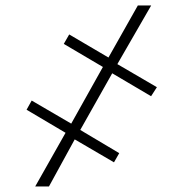

<svg xmlns="http://www.w3.org/2000/svg" viewBox="-20 -675 636 695"><path d="M270.5 -204.6 411.6 -120.6 392.6 -87.4 250.5 -170.4 157.2 0H107.4L217.3 -194.3L76.2 -277.8L94.7 -311L237.8 -227.5L352.5 -432.6L210.9 -516.1L230.5 -550.3L372.6 -466.8L479 -655.3H527.3L404.8 -442.9L547.9 -359.4L526.9 -326.7L386.2 -409.7Z"/></svg>

Font: Roboto Thin
Style: Regular
Weight: 250
Designer: Google
Version: Version 2.134; 2016